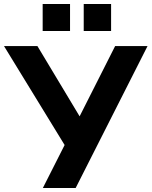

<svg xmlns="http://www.w3.org/2000/svg" viewBox="-40 -934 753 954"><path d="M173 0 294 -239 293 -194 -20 -705H146L367 -337H346L532 -705H693L336 0ZM376 -780V-914H512V-780ZM172 -780V-914H308V-780Z"/></svg>

Font: Nunito Sans 11pt ExtraBold
Style: Regular
Weight: 800
Version: Version 3.101;gftools[0.9.27]